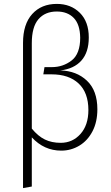

<svg xmlns="http://www.w3.org/2000/svg" viewBox="-20 -761 567 984"><path d="M479 -201Q479 -136 454 -88Q429 -40 386.5 -14.5Q344 11 294 11Q206 11 143 -57V195L98 203V-541Q98 -637 145 -689Q192 -741 271 -741Q343 -741 389 -695.5Q435 -650 435 -569Q435 -493 397 -450.5Q359 -408 289 -400Q372 -398 425.5 -347.5Q479 -297 479 -201ZM433 -197Q433 -286 383 -333Q333 -380 244 -380H202L208 -417H246Q303 -417 347 -451Q391 -485 391 -568Q390 -636 358 -669Q326 -702 271 -702Q211 -702 177 -662.5Q143 -623 143 -540V-102Q175 -63 210 -46Q245 -29 291 -29Q352 -29 392.5 -74.5Q433 -120 433 -197Z"/></svg>

Font: Fira Sans Condensed ExtraLight
Style: Regular
Weight: 275
Width: 3
Designer: Carrois Corporate & Edenspiekermann AG
Foundry: Carrois Corporate GbR & Edenspiekermann AG
Version: Version 4.203